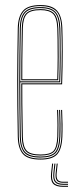

<svg xmlns="http://www.w3.org/2000/svg" viewBox="-20 -625 310 758"><path d="M140.2 5Q88.8 5 70 -17.4Q51.2 -39.8 50.2 -85Q49 -151 48.4 -205.6Q47.8 -260.2 47.9 -309.5Q48 -358.8 48.6 -408.4Q49.2 -458 50.2 -514Q51.2 -559.5 70.5 -582.2Q89.8 -605 140.2 -605Q184.2 -605 204.2 -584Q224.2 -563 226 -515.8Q226.8 -498.5 227.1 -475.2Q227.5 -452 227.6 -423.6Q227.8 -395.2 227.1 -362.1Q226.5 -329 225.2 -292H68Q68 -249.2 68.2 -216.1Q68.5 -183 69.1 -152Q69.8 -121 70.2 -85.2Q71 -45.8 85.4 -30.4Q99.8 -15 140.2 -15Q177 -15 190.8 -28.9Q204.5 -42.8 206.2 -85.8Q207 -103.2 206.9 -131Q206.8 -158.8 205.2 -191H209.2Q210.8 -160 210.9 -131.6Q211 -103.2 210.2 -85.8Q208.5 -40.8 193.2 -25.9Q178 -11 140.2 -11Q98 -11 82.5 -27.4Q67 -43.8 66.2 -85.2Q65.8 -117.8 65.1 -149.5Q64.5 -181.2 64.2 -216.9Q64 -252.5 64 -296H221.5Q222.8 -336 223.2 -369.4Q223.8 -402.8 223.8 -429.9Q223.8 -457 223.2 -478.4Q222.8 -499.8 222 -515.8Q220.2 -565.5 199.2 -583.2Q178.2 -601 140.2 -601Q91.5 -601 73.4 -579.5Q55.2 -558 54.2 -514Q53.2 -458.8 52.6 -407.4Q52 -356 52 -304.9Q52 -253.8 52.5 -199.8Q53 -145.8 54.2 -85Q55.2 -40 73.5 -19.5Q91.8 1 140.2 1Q183 1 201.5 -17.1Q220 -35.2 222.2 -85.2Q222.8 -96.5 222.9 -113.2Q223 -130 222.6 -150.1Q222.2 -170.2 221.2 -191H225.2Q226.5 -162.2 226.9 -133.9Q227.2 -105.5 226.2 -85Q224 -34.8 205 -14.9Q186 5 140.2 5ZM140.2 -3Q93.2 -3 76.2 -22.2Q59.2 -41.5 58.2 -85Q57.2 -144.8 56.6 -198.5Q56 -252.2 56 -303.4Q56 -354.5 56.6 -406.4Q57.2 -458.2 58.2 -514Q59.2 -557.8 76.8 -577.4Q94.2 -597 140.2 -597Q181.2 -597 198.9 -578.1Q216.5 -559.2 218.2 -512.8Q218.8 -499.8 219.2 -469.6Q219.8 -439.5 219.6 -396.1Q219.5 -352.8 217.5 -300H60Q60 -233.5 60.6 -184Q61.2 -134.5 62.2 -85.2Q63 -41.5 80.1 -24.2Q97.2 -7 140.2 -7Q180.5 -7 196.4 -23.2Q212.2 -39.5 214.2 -85.5Q215 -102.8 214.9 -130.9Q214.8 -159 213.2 -191H217.2Q218.5 -165.8 218.9 -136.2Q219.2 -106.8 218.2 -85.5Q216.2 -37.2 199.1 -20.1Q182 -3 140.2 -3ZM60 -304H213.8Q215.5 -350.5 215.8 -392.8Q216 -435 215.5 -466.6Q215 -498.2 214.2 -512.8Q212.5 -558.2 195.8 -575.6Q179 -593 140.2 -593Q96.5 -593 79.8 -574.6Q63 -556.2 62.2 -513.8Q61.2 -465.5 60.6 -417.1Q60 -368.8 60 -304ZM64 -308Q64 -350.5 64.2 -383.1Q64.5 -415.8 65.1 -446.4Q65.8 -477 66.2 -513.8Q67 -555 82.9 -572Q98.8 -589 140.2 -589Q175.2 -589 191.9 -573.5Q208.5 -558 210.2 -513Q210.8 -500 211.2 -470.9Q211.8 -441.8 211.6 -400.1Q211.5 -358.5 209.8 -308ZM68 -312H206Q207.5 -357.8 207.6 -398.5Q207.8 -439.2 207.2 -469.2Q206.8 -499.2 206.2 -513Q204.5 -555.5 189.4 -570.2Q174.2 -585 140.2 -585Q100 -585 85.5 -568.9Q71 -552.8 70.2 -513.8Q69.8 -478.5 69.1 -448.2Q68.5 -418 68.2 -385.9Q68 -353.8 68 -312ZM189.8 21 185.8 57.8Q182.8 85 192.8 96.8Q202.8 108.5 228.5 108.5H248.5V112.5H228.5Q200.5 112.5 189.5 99.9Q178.5 87.2 181.8 57.8L185.8 21ZM207.8 21 203.8 57.8Q201.8 76.5 207.5 84.5Q213.2 92.5 228.5 92.5H248.5V96.5H228.5Q211 96.5 204.2 87.5Q197.5 78.5 199.8 57.8L203.8 21ZM198.8 21 194.8 57.8Q192.2 80.8 200.1 90.6Q208 100.5 228.5 100.5H248.5V104.5H228.5Q205.8 104.5 197 93.6Q188.2 82.8 190.8 57.8L194.8 21Z"/></svg>

Font: Big Shoulders Inline Display SC Thin
Style: Regular
Weight: 100
Designer: Patric King
Foundry: XO Type Co
Version: Version 2.002